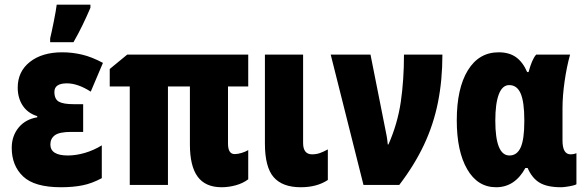

<svg xmlns="http://www.w3.org/2000/svg" viewBox="-20 -785 2483 815"><path d="M333 -342.8V-225.1H283.2Q231.9 -225.1 212.9 -210.9Q193.8 -196.8 193.8 -171.9Q193.8 -125 268.1 -125Q302.7 -125 340.3 -136Q377.9 -147 412.1 -168V-28.8Q370.6 -6.3 330.3 1.7Q290 9.8 238.8 9.8Q126.5 9.8 78.1 -36.1Q29.8 -82 29.8 -157.2Q29.8 -207.5 58.8 -243.2Q87.9 -278.8 138.2 -287.1V-292Q98.1 -304.2 76.7 -336.4Q55.2 -368.7 55.2 -413.1Q55.2 -481.4 106.9 -522.2Q158.7 -563 244.1 -563Q286.6 -563 328.1 -553.2Q369.6 -543.5 417 -518.1L365.2 -396Q310.1 -431.2 264.2 -431.2Q210.9 -431.2 210.9 -395Q210.9 -364.3 229.7 -353.5Q248.5 -342.8 292 -342.8ZM192.9 -606V-622.1Q195.3 -631.3 199.5 -651.1Q203.6 -670.9 208.3 -693.6Q212.9 -716.3 216.3 -736.1Q219.7 -755.9 220.7 -765.1H363.8V-752Q348.6 -716.3 330.8 -679.4Q313 -642.6 292 -606Z M976.1 -130.9Q988.8 -130.9 1005.1 -135.7Q1021.5 -140.6 1033.7 -147.9V-23.9Q1011.2 -6.8 980.7 1.5Q950.2 9.8 920.9 9.8Q852.1 9.8 819.1 -34.9Q786.1 -79.6 786.1 -171.9V-418H692.9V0H530.8V-418H445.8V-492.2L520 -553.2H1033.7V-418H947.8V-175.8Q947.8 -130.9 976.1 -130.9Z M1266.6 -553.2V-178.2Q1266.6 -129.9 1304.7 -129.9Q1322.8 -129.9 1337.9 -135.3Q1353 -140.6 1371.6 -150.9V-21Q1325.2 9.8 1256.8 9.8Q1178.7 9.8 1141.6 -33Q1104.5 -75.7 1104.5 -175.8V-553.2Z M1383.8 -553.2H1552.7L1614.7 -241.2Q1618.7 -223.6 1621.6 -206.3Q1624.5 -189 1626 -171.9H1628.9Q1668 -260.7 1681.4 -353.3Q1694.8 -445.8 1694.8 -553.2H1857.9Q1857.9 -444.8 1839.1 -350.8Q1820.3 -256.8 1780 -170.9Q1739.7 -85 1674.8 0H1522.9Z M2085.9 9.8Q2007.3 9.8 1963.1 -66.7Q1918.9 -143.1 1918.9 -273.9Q1918.9 -409.7 1965.8 -486.3Q2012.7 -563 2096.7 -563Q2141.6 -563 2170.7 -542Q2199.7 -521 2217.8 -479H2223.6Q2230.5 -504.9 2238.3 -523.4Q2246.1 -542 2255.9 -553.2H2399.9Q2385.7 -502.9 2376.7 -440.4Q2367.7 -377.9 2367.7 -324.2V-189Q2367.7 -129.9 2401.9 -129.9Q2415.5 -129.9 2426.8 -134.8V-2.9Q2423.3 0 2410.6 2.9Q2397.9 5.9 2383.8 7.8Q2369.6 9.8 2361.8 9.8Q2302.7 9.8 2270.5 -9.5Q2238.3 -28.8 2219.7 -71.8H2210Q2165.5 9.8 2085.9 9.8ZM2142.6 -125Q2174.8 -125 2190.2 -159.2Q2205.6 -193.4 2205.6 -270V-274.9Q2205.6 -352.1 2190.2 -387.9Q2174.8 -423.8 2141.6 -423.8Q2112.3 -423.8 2097.4 -384.8Q2082.5 -345.7 2082.5 -272.9Q2082.5 -125 2142.6 -125Z"/></svg>

Font: Open Sans Condensed ExtraBold
Style: Regular
Weight: 800
Width: 3
Designer: Monotype Design Team
Foundry: Monotype Imaging Inc.
Version: Version 3.000; ttfautohint (v1.8.4)